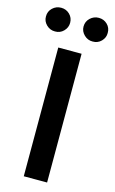

<svg xmlns="http://www.w3.org/2000/svg" viewBox="-178 -995 630 1048"><g transform="rotate(15 136.5 -470.5)"><path d="M203.1 -727.5V0H71.3V-727.5ZM31.2 -807.6Q2.9 -807.1 -17.6 -827.1Q-38.1 -847.2 -37.6 -874Q-38.1 -902.8 -17.6 -922.1Q2.9 -941.4 31.2 -941.4Q59.6 -941.4 79.3 -922.1Q99.1 -902.8 99.1 -874Q99.1 -847.2 79.3 -827.1Q59.6 -807.1 31.2 -807.6ZM243.7 -807.6Q215.8 -807.1 195.3 -827.1Q174.8 -847.2 174.8 -874Q174.8 -902.8 195.3 -922.1Q215.8 -941.4 243.7 -941.4Q272.5 -941.4 292.2 -922.1Q312 -902.8 311.5 -874Q312 -847.2 292.2 -827.1Q272.5 -807.1 243.7 -807.6Z"/></g></svg>

Font: Inter Semi Bold
Style: Regular
Weight: 600
Designer: Rasmus Andersson
Foundry: rsms
Version: Version 4.000;git-e0f93cc